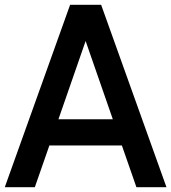

<svg xmlns="http://www.w3.org/2000/svg" viewBox="-33 -775 718 805"><path d="M261 -755H391L665 10H539L478 -165H174L113 10H-13ZM440 -275 326 -603 212 -275Z"/></svg>

Font: BLUETTI 2.0 Medium
Style: Italic
Weight: 500
Designer: Stijn de Vries
Foundry: tokotype
Version: Version 2.005;October 31, 2023;FontCreator 14.0.0.2814 64-bi